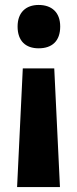

<svg xmlns="http://www.w3.org/2000/svg" viewBox="-20 -573 312 775"><path d="M223 -466C223 -524 188 -553 136 -553C85 -553 51 -523 51 -466C51 -407 84 -378 136 -378C190 -378 223 -407 223 -466ZM72 -297 49 182H222L199 -297Z"/></svg>

Font: Noto Sans Malayalam Condensed ExtraBold
Style: Regular
Weight: 800
Width: 3
Designer: Jelle Bosma - Monotype Design Team
Foundry: Monotype Imaging Inc.
Version: Version 2.104